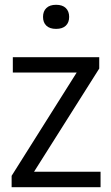

<svg xmlns="http://www.w3.org/2000/svg" viewBox="-20 -781 464 801"><path d="M28.5 0V-47.5L300 -478.5H33.5V-542.5H394V-495L122 -64.5H399.5V0ZM214 -660.5Q187.5 -660.5 173.5 -673.8Q159.5 -687 159.5 -710.5Q159.5 -734 173.5 -747.5Q187.5 -761 214 -761Q240.5 -761 254.5 -747.5Q268.5 -734 268.5 -710.5Q268.5 -687 254.5 -673.8Q240.5 -660.5 214 -660.5Z"/></svg>

Font: Encode Sans SmCnd
Style: Regular
Weight: 400
Width: 4
Designer: Multiple Designers
Foundry: Impallari Type
Version: Version 3.002; ttfautohint (v1.8.3) -l 8 -r 50 -G 200 -x 14 